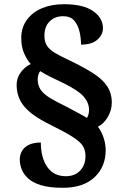

<svg xmlns="http://www.w3.org/2000/svg" viewBox="-20 -780 584 912"><path d="M278 112Q214 112 174 99.5Q134 87 112.5 66.5Q91 46 82.5 23Q74 0 74 -21Q74 -59 100 -81Q126 -103 174 -103Q174 -31 204.5 13Q235 57 293 57Q335 57 360.5 30.5Q386 4 386 -39Q386 -66 374 -86Q362 -106 325.5 -129.5Q289 -153 216 -189Q131 -231 95 -274.5Q59 -318 59 -377Q59 -409 78 -435.5Q97 -462 126 -476Q110 -493 95.5 -524.5Q81 -556 81 -599Q81 -649 107.5 -685.5Q134 -722 179.5 -741Q225 -760 284 -760Q375 -760 422 -727.5Q469 -695 469 -646Q469 -615 442.5 -591.5Q416 -568 365 -568Q365 -597 358 -628.5Q351 -660 333 -681.5Q315 -703 280 -703Q241 -703 216 -678.5Q191 -654 191 -611Q191 -580 204 -561.5Q217 -543 240.5 -529Q264 -515 296 -500Q372 -464 419.5 -434Q467 -404 489 -370.5Q511 -337 511 -293Q511 -256 492 -224Q473 -192 445 -178Q462 -156 472 -126Q482 -96 482 -67Q482 12 429 62Q376 112 278 112ZM393 -220Q397 -226 400 -235.5Q403 -245 403 -258Q403 -291 378.5 -320Q354 -349 284 -384Q252 -399 223.5 -413Q195 -427 171 -442Q165 -435 162 -424Q159 -413 159 -404Q159 -376 172 -355.5Q185 -335 215.5 -316Q246 -297 298 -272Q331 -254 353 -242.5Q375 -231 393 -220Z"/></svg>

Font: Noto Serif Devanagari ExtraBold
Style: Regular
Weight: 800
Designer: Universal Thirst, Indian Type Foundry and the Monotype Design Team
Foundry: Monotype Imaging Inc.
Version: Version 2.004; ttfautohint (v1.8.4.7-5d5b)